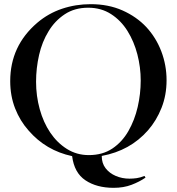

<svg xmlns="http://www.w3.org/2000/svg" viewBox="-20 -750 848 921"><path d="M525 151Q444 151 390 115Q336 79 326 -1Q200 -28 117 -124Q76 -170 52.5 -230Q29 -290 29 -361Q29 -530 159 -641Q212 -686 277.5 -708Q343 -730 415 -730Q500 -730 567.5 -700Q635 -670 682 -620Q729 -569 754 -503Q779 -437 779 -365Q779 -294 755 -233Q731 -172 690 -125Q604 -27 468 -2Q468 33 486.5 57Q505 81 535.5 94Q566 107 601 107Q619 107 636 104.5Q653 102 673 94L678 102Q649 122 611 136.5Q573 151 525 151ZM406 -6Q472 -6 519 -37.5Q566 -69 596 -121.5Q626 -174 640.5 -237Q655 -300 655 -364Q655 -427 639 -489Q623 -551 591.5 -601.5Q560 -652 512.5 -682.5Q465 -713 403 -713Q338 -713 290.5 -681.5Q243 -650 213 -600Q182 -550 167.5 -486.5Q153 -423 153 -358Q153 -290 170.5 -226.5Q188 -163 221 -114Q254 -65 301 -35.5Q348 -6 406 -6Z"/></svg>

Font: Mulat Addis
Style: Regular
Weight: 400
Designer: Fasil fikreab
Version: Version 1.001; ttfautohint (v1.8.3)